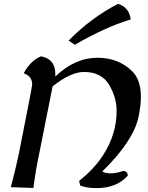

<svg xmlns="http://www.w3.org/2000/svg" viewBox="-20 -969 770 996"><path d="M482.4 6.8Q428.2 6.8 395.5 -6.8L390.6 -30.8Q468.8 -92.8 514.2 -163.1Q585 -272.5 585 -393.1Q585 -463.4 545.7 -529.5Q506.3 -595.7 415.5 -595.7Q346.7 -595.7 252.9 -521L182.1 -165.5Q164.1 -80.1 153.3 5.9L36.1 2Q59.1 -83 77.1 -168Q147 -520.5 147 -530.3Q147 -573.7 103 -588.9Q138.7 -655.3 192.9 -676.8Q267.1 -663.1 267.1 -584.5L266.6 -571.8Q368.7 -669.4 485.4 -669.4Q592.3 -669.4 663.6 -601.6Q710.9 -556.6 710.9 -466.3Q710.9 -420.4 698.7 -362.8Q671.9 -236.8 510.7 -79.6Q525.4 -69.8 553.2 -69.8Q583.5 -69.8 620.1 -82.5Q642.6 -79.6 642.6 -58.1V-57.1Q584 6.8 482.4 6.8ZM368.2 -736.8 335.9 -758.3Q452.1 -877 592.8 -949.2Q650.4 -930.2 658.2 -868.2Q527.8 -829.1 368.2 -736.8Z"/></svg>

Font: Balgruf
Style: Italic
Weight: 500
Italic angle: -12°
Designer: Paul James Miller
Foundry: High-Logic / Made with FontCreator
Version: Version 1.201;March 28, 2021;FontCreator 13.0.0.2683 64-bit